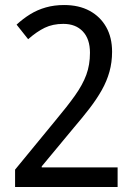

<svg xmlns="http://www.w3.org/2000/svg" viewBox="-20 -744 534 764"><path d="M448 0H40V-69L201 -265Q248 -321 278.5 -364Q309 -407 323.5 -446.5Q338 -486 338 -534Q338 -589 309.5 -619Q281 -649 232 -649Q190 -649 158 -633.5Q126 -618 92 -588L46 -646Q72 -670 100.5 -687.5Q129 -705 162.5 -714.5Q196 -724 235 -724Q294 -724 336.5 -701Q379 -678 402.5 -636.5Q426 -595 426 -538Q426 -496 415.5 -458.5Q405 -421 385 -385.5Q365 -350 337 -313.5Q309 -277 273 -235L146 -82V-78H448Z"/></svg>

Font: Noto Sans Display SemiCondensed
Style: Regular
Weight: 400
Width: 4
Version: Version 2.003